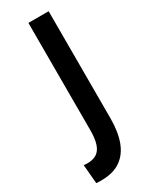

<svg xmlns="http://www.w3.org/2000/svg" viewBox="-180 -697 579 744"><g transform="rotate(-30 109.5 -325.0)"><path d="M13 9 5.7 -75.7Q9.7 -75 13.7 -74.7Q17.7 -74.3 20.7 -74.3Q47.7 -74.3 64 -85Q80.3 -95.7 88 -119.2Q95.7 -142.7 95.7 -181V-660H186.3V-181Q186.3 -120.7 170.5 -78Q154.7 -35.3 121.5 -12.7Q88.3 10 36.3 10Q31.3 10 25.5 10Q19.7 10 13 9Z"/></g></svg>

Font: Bricolage Grotesque 96pt ExtraBold Condensed
Style: Regular
Weight: 800
Width: 3
Version: Version 1.001;gftools[0.9.33.dev8+g029e19f]